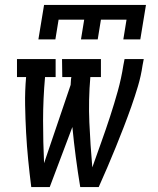

<svg xmlns="http://www.w3.org/2000/svg" viewBox="-20 -760 640 780"><path d="M107 0Q100 -55 94.5 -110.5Q89 -166 86 -221.5Q83 -277 82 -333.5Q81 -390 86 -447H49V-520H206V-447H163Q155 -358 155 -270.5Q155 -183 159 -97L267 -415Q268 -423 268 -431Q268 -439 270 -447H233L232 -520H390V-447H347Q339 -354 343 -262.5Q347 -171 355 -80Q373 -131 391.5 -182.5Q410 -234 427 -286Q444 -338 458.5 -390Q473 -442 481 -494L486 -520H564L559 -494Q553 -452 540.5 -410Q528 -368 513.5 -327Q499 -286 483 -244.5Q467 -203 450.5 -162.5Q434 -122 416.5 -81Q399 -40 381 0H306Q296 -60 288 -121Q280 -182 274 -244L182 0ZM136 -600 159 -740H573L550 -600H481L494 -680H390L377 -600H309L322 -680H218L205 -600Z"/></svg>

Font: Iosevka HT Extended
Style: Italic
Weight: 400
Width: 7
Italic angle: -9°
Monospace: yes
Designer: Belleve Invis
Foundry: Belleve Invis
Version: Version 32.3.0; ttfautohint (v1.8.4)